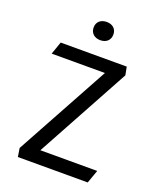

<svg xmlns="http://www.w3.org/2000/svg" viewBox="-168 -1043 955 1147"><g transform="rotate(20 310.0 -470.0)"><path d="M92.5 -730 64.5 -649.5H403L77.5 -54.5L86 0H530L560 -84H198.5L522.5 -678L512.5 -730ZM309.5 -824C346.5 -824 372 -846 372 -882.5C372 -918.5 346.5 -940 309.5 -940C272.5 -940 246.5 -918.5 246.5 -882.5C246.5 -846 272.5 -824 309.5 -824Z"/></g></svg>

Font: Monaspace Argon
Style: Regular
Weight: 400
Designer: Riley Cran & the Lettermatic Team
Foundry: Lettermatic
Version: Version 1.200 (Monaspace Argon)